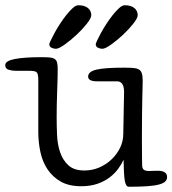

<svg xmlns="http://www.w3.org/2000/svg" viewBox="-41 -690 657 732"><path d="M307 -632Q307 -621 290 -599.5Q273 -578 250.5 -557Q228 -536 205.5 -520Q183 -504 172 -504Q164 -504 155.5 -508Q147 -512 147 -522Q147 -524 152.5 -536Q158 -548 167 -564.5Q176 -581 188 -599.5Q200 -618 212.5 -633.5Q225 -649 236.5 -659.5Q248 -670 258 -670Q281 -670 294 -659.5Q307 -649 307 -632ZM484 -632Q484 -621 467 -599.5Q450 -578 427.5 -557Q405 -536 382.5 -520Q360 -504 349 -504Q341 -504 332.5 -508Q324 -512 324 -522Q324 -524 329.5 -536Q335 -548 344 -564.5Q353 -581 365 -599.5Q377 -618 389.5 -633.5Q402 -649 413.5 -659.5Q425 -670 435 -670Q458 -670 471 -659.5Q484 -649 484 -632ZM432 -339Q432 -380 405 -380H329Q295 -380 295 -398Q295 -417 326.5 -424.5Q358 -432 430 -432Q452 -432 466 -431Q480 -430 488 -425.5Q496 -421 499.5 -411Q503 -401 503 -383Q503 -372 502.5 -357Q502 -342 501.5 -316Q501 -290 500.5 -251.5Q500 -213 500 -156Q500 -106 500.5 -85Q501 -64 501 -60Q501 -49 506.5 -43.5Q512 -38 529 -38Q533 -38 538.5 -38.5Q544 -39 560 -39Q596 -39 596 -15Q596 -5 589 2Q582 9 565 13.5Q548 18 520 20Q492 22 450 22Q439 22 435 0Q431 -22 430 -81Q423 -65 410 -47Q397 -29 377.5 -14Q358 1 331 10.5Q304 20 269 20Q222 20 191 2.5Q160 -15 140.5 -44Q121 -73 113 -110.5Q105 -148 105 -187V-382Q105 -405 100.5 -412.5Q96 -420 73 -420H20Q5 -420 -8 -424Q-21 -428 -21 -442Q-21 -458 15.5 -465Q52 -472 115 -472Q135 -472 147.5 -471Q160 -470 167 -465.5Q174 -461 176.5 -452Q179 -443 179 -427Q179 -414 178.5 -392Q178 -370 177 -344Q176 -318 175.5 -291.5Q175 -265 175 -243Q175 -211 176.5 -175.5Q178 -140 188 -110Q198 -80 219.5 -60Q241 -40 281 -40Q311 -40 337.5 -51.5Q364 -63 384.5 -82.5Q405 -102 417 -127Q429 -152 429 -180Z"/></svg>

Font: Life Savers
Style: Bold
Weight: 700
Designer: Pablo Impallari, Rodrigo Fuenzalida, Brenda Gallo
Foundry: Pablo Impallari, Rodrigo Fuenzalida, Brenda Gallo
Version: Version 3.001; ttfautohint (v0.95) -l 8 -r 50 -G 200 -x 14 -